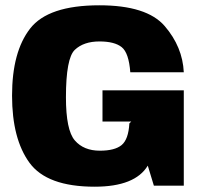

<svg xmlns="http://www.w3.org/2000/svg" viewBox="-20 -701 769 725"><path d="M337.5 4Q490 4 538 -75.5L561 0H674V-360H367V-242H475.5L468.5 -235Q465 -174.5 439.2 -153.2Q413.5 -132 357 -132Q296 -132 262.5 -170.8Q229 -209.5 229 -333.5Q229 -481 262.5 -512.8Q296 -544.5 355.5 -544.5Q412.5 -544.5 439.5 -523Q466.5 -501.5 472 -428H674Q669.5 -524 602 -602.5Q534.5 -681 355 -681Q162 -681 93.8 -593.2Q25.5 -505.5 25.5 -340Q25.5 -176.5 91.5 -86.2Q157.5 4 337.5 4Z"/></svg>

Font: Anybody UltraCondensed Thin ExtraBold
Style: Regular
Weight: 800
Version: Version 1.111